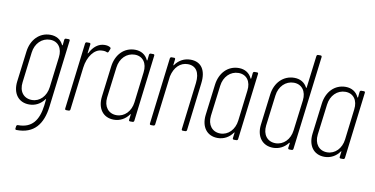

<svg xmlns="http://www.w3.org/2000/svg" viewBox="-82 -935 2679 1370"><g transform="rotate(10 1257.0 -249.5)"><path d="M320 -492 316 -454C315 -450 312 -450 311 -453C294 -490 260 -510 217 -510C138 -510 80 -450 69 -363L41 -140C31 -55 74 6 153 6C197 6 235 -14 262 -51C264 -54 267 -54 266 -50L261 -5C247 104 201 166 100 165C94 165 90 169 89 175L87 191C86 197 89 201 96 201C223 203 283 125 299 -3L359 -492C360 -498 357 -502 351 -502H331C325 -502 321 -498 320 -492ZM167 -29C107 -29 71 -75 80 -142L107 -362C115 -429 162 -475 221 -475C279 -475 313 -429 304 -362L277 -142C269 -75 224 -29 167 -29Z M612 -506C566 -506 530 -476 506 -429C504 -425 501 -424 501 -428L509 -492C510 -498 506 -502 501 -502H482C476 -502 472 -498 471 -492L412 -10C411 -4 415 0 421 0H439C445 0 449 -4 450 -10L488 -320C498 -401 544 -463 599 -463C614 -464 626 -462 634 -458C640 -455 644 -457 647 -463L655 -483C657 -488 657 -493 652 -496C643 -502 631 -506 612 -506Z M934 -492 930 -453C929 -449 926 -448 925 -452C908 -489 874 -510 831 -510C751 -510 694 -450 683 -363L655 -139C645 -53 688 8 767 8C811 8 850 -13 876 -50C878 -54 880 -53 880 -49L875 -10C874 -4 878 0 884 0H902C908 0 912 -4 913 -10L972 -492C973 -498 970 -502 964 -502H945C939 -502 935 -498 934 -492ZM780 -27C721 -27 685 -74 693 -140L721 -362C729 -429 776 -475 835 -475C893 -475 927 -429 918 -362L891 -140C883 -74 838 -27 780 -27Z M1233 -509C1189 -509 1149 -489 1122 -450C1120 -446 1118 -447 1118 -451L1123 -492C1124 -498 1120 -502 1115 -502H1096C1090 -502 1086 -498 1085 -492L1026 -10C1025 -4 1029 0 1035 0H1053C1059 0 1063 -4 1064 -10L1108 -366C1123 -434 1165 -474 1219 -474C1279 -474 1308 -429 1299 -352L1257 -10C1256 -4 1260 0 1265 0H1284C1290 0 1294 -4 1295 -10L1337 -356C1349 -452 1311 -509 1233 -509Z M1686 -492 1682 -453C1681 -449 1678 -448 1677 -452C1660 -489 1626 -510 1583 -510C1503 -510 1446 -450 1435 -363L1407 -139C1397 -53 1440 8 1519 8C1563 8 1602 -13 1628 -50C1630 -54 1632 -53 1632 -49L1627 -10C1626 -4 1630 0 1636 0H1654C1660 0 1664 -4 1665 -10L1724 -492C1725 -498 1722 -502 1716 -502H1697C1691 -502 1687 -498 1686 -492ZM1532 -27C1473 -27 1437 -74 1445 -140L1473 -362C1481 -429 1528 -475 1587 -475C1645 -475 1679 -429 1670 -362L1643 -140C1635 -74 1590 -27 1532 -27Z M2112 -690 2083 -458C2083 -454 2080 -453 2078 -456C2060 -491 2027 -510 1985 -510C1905 -510 1846 -450 1835 -363L1807 -138C1797 -53 1842 8 1921 8C1963 8 2001 -11 2028 -46C2030 -49 2033 -48 2033 -44L2028 -10C2028 -4 2031 0 2037 0H2055C2061 0 2065 -4 2066 -10L2150 -690C2150 -696 2147 -700 2141 -700H2123C2117 -700 2113 -696 2112 -690ZM1932 -27C1873 -27 1837 -73 1845 -140L1873 -362C1881 -429 1928 -475 1987 -475C2045 -475 2080 -429 2072 -362L2044 -140C2036 -73 1990 -27 1932 -27Z M2460 -492 2456 -453C2455 -449 2452 -448 2451 -452C2434 -489 2400 -510 2357 -510C2277 -510 2220 -450 2209 -363L2181 -139C2171 -53 2214 8 2293 8C2337 8 2376 -13 2402 -50C2404 -54 2406 -53 2406 -49L2401 -10C2400 -4 2404 0 2410 0H2428C2434 0 2438 -4 2439 -10L2498 -492C2499 -498 2496 -502 2490 -502H2471C2465 -502 2461 -498 2460 -492ZM2306 -27C2247 -27 2211 -74 2219 -140L2247 -362C2255 -429 2302 -475 2361 -475C2419 -475 2453 -429 2444 -362L2417 -140C2409 -74 2364 -27 2306 -27Z"/></g></svg>

Font: Barlow Condensed ExtraLight
Style: Italic
Weight: 275
Width: 3
Italic angle: -7°
Designer: Jeremy Tribby
Foundry: Tribby Type
Version: Version 1.422;hotconv 1.0.109;makeotfexe 2.5.65596